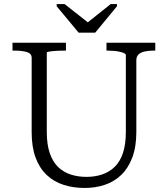

<svg xmlns="http://www.w3.org/2000/svg" viewBox="-20 -922 832 952"><path d="M370 -760H452L560 -891V-902H529L405 -803H426L300 -902H261V-891ZM212 -268Q212 -205 227 -162Q242 -119 268.5 -93.5Q295 -68 331 -56.5Q367 -45 409 -45Q451 -45 486.5 -57Q522 -69 548.5 -94.5Q575 -120 589.5 -163Q604 -206 604 -268V-649Q604 -654 596 -658Q588 -662 575.5 -665Q563 -668 547.5 -669.5Q532 -671 518 -671H508V-710H750V-671H739Q716 -671 696.5 -666.5Q677 -662 666.5 -651.5Q656 -641 656 -624V-268Q656 -194 636 -141Q616 -88 581 -54.5Q546 -21 499.5 -5.5Q453 10 400 10Q343 10 295 -5.5Q247 -21 211.5 -54.5Q176 -88 156.5 -140.5Q137 -193 137 -267V-635Q137 -657 113 -664Q89 -671 53 -671H42V-710H307V-671H298Q284 -671 269 -670.5Q254 -670 241 -668.5Q228 -667 220 -665.5Q212 -664 212 -661Z"/></svg>

Font: Roboto Serif 36pt Light
Style: Regular
Weight: 300
Designer: Greg Gazdowicz
Foundry: Commercial Type
Version: Version 1.008